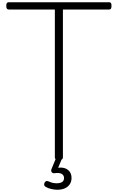

<svg xmlns="http://www.w3.org/2000/svg" viewBox="-20 -1415 1052 1715"><path d="M506 15Q470 15 470 -9V-1330H59Q47 -1330 41.5 -1337.5Q36 -1345 36 -1362Q36 -1381 41.5 -1388Q47 -1395 59 -1395H954Q966 -1395 971 -1388Q976 -1381 976 -1363Q976 -1345 971 -1337.5Q966 -1330 954 -1330H542V-9Q542 3 533 9Q524 15 506 15ZM490 280Q471 280 441 274Q411 268 386 253Q376 246 374.5 236.5Q373 227 378 217Q384 206 391.5 203Q399 200 410 204Q423 210 442 216Q461 222 486 222Q517 222 534.5 211Q552 200 552 175Q552 151 531.5 138.5Q511 126 467 132Q458 133 452.5 131Q447 129 442 123Q437 116 437 109.5Q437 103 440 95L483 -9H538L490 106L466 92Q508 78 542 83.5Q576 89 597.5 112.5Q619 136 619 175Q619 207 603 231Q587 255 558.5 267.5Q530 280 490 280Z"/></svg>

Font: Playwrite BE WAL Light
Style: Regular
Weight: 300
Version: Version 1.002